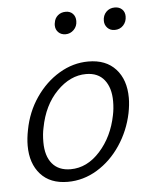

<svg xmlns="http://www.w3.org/2000/svg" viewBox="-47 -642 543 686"><g transform="rotate(-5 224.5 -299.0)"><path d="M37 -137Q37 -163 43 -193Q55 -257 90 -308Q125 -359 174.5 -388.5Q224 -418 279 -418Q342 -418 377 -379.5Q412 -341 412 -276Q412 -251 406 -221Q393 -159 358.5 -107.5Q324 -56 274.5 -26Q225 4 169 4Q106 4 71.5 -34.5Q37 -73 37 -137ZM350 -219Q355 -242 355 -269Q355 -317 332.5 -345.5Q310 -374 267 -374Q210 -374 162 -325Q114 -276 99 -196Q94 -174 94 -145Q94 -95 117 -67.5Q140 -40 183 -40Q242 -40 288.5 -91.5Q335 -143 350 -219ZM171 -557Q171 -563 172 -566Q174 -582 185.5 -592Q197 -602 214 -602Q230 -602 239.5 -592Q249 -582 249 -566Q249 -547 236.5 -534.5Q224 -522 207 -522Q191 -522 181 -532Q171 -542 171 -557ZM347 -558Q347 -577 359 -589.5Q371 -602 390 -602Q406 -602 416 -592.5Q426 -583 426 -567Q426 -548 414 -535Q402 -522 383 -522Q367 -522 357 -532.5Q347 -543 347 -558Z"/></g></svg>

Font: Ysabeau Semilight
Style: Italic
Weight: 300
Italic angle: -12°
Designer: Christian Thalmann (Catharsis Fonts)
Version: Version 0.003